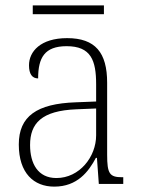

<svg xmlns="http://www.w3.org/2000/svg" viewBox="-20 -685 524 715"><path d="M102 -632H367V-665H102ZM182 10C268 10 310 -46 337 -97H341L348 0H439V-25H435C388 -25 379 -38 379 -109V-377C379 -489 335 -543 230 -543C131 -543 88 -493 88 -442C88 -409 100 -393 122 -393C122 -470 146 -513 228 -513C319 -513 338 -460 338 -371V-307L262 -304C117 -299 50 -252 50 -147C50 -40 106 10 182 10ZM190 -22C121 -22 92 -76 92 -145C92 -225 134 -273 265 -278L338 -281V-181C338 -101 276 -22 190 -22Z"/></svg>

Font: Noto Serif Hebrew SemiCondensed ExtraLight
Style: Regular
Weight: 200
Width: 4
Designer: Monotype Design Team
Foundry: Monotype Imaging Inc.
Version: Version 2.004